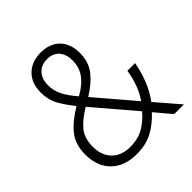

<svg xmlns="http://www.w3.org/2000/svg" viewBox="-199 -862 1009 1009"><g transform="rotate(-45 306.0 -357.5)"><path d="M263 -725Q328 -725 367 -686Q406 -647 406 -577Q406 -511 370 -465.5Q334 -420 273 -383L454 -171Q477 -202 493 -245Q509 -288 516 -335H573Q563 -278 541.5 -224.5Q520 -171 489 -130L601 0H529L453 -90Q413 -46 363 -18Q313 10 240 10Q152 10 100 -40.5Q48 -91 48 -180Q48 -255 86 -302.5Q124 -350 196 -393Q158 -440 135.5 -481Q113 -522 113 -576Q113 -645 153.5 -685Q194 -725 263 -725ZM261 -677Q218 -677 192.5 -650Q167 -623 167 -576Q167 -534 186.5 -497Q206 -460 241 -420Q297 -451 324 -489Q351 -527 351 -577Q351 -624 327 -650.5Q303 -677 261 -677ZM227 -356Q166 -319 135.5 -281Q105 -243 105 -182Q105 -116 142.5 -78.5Q180 -41 243 -41Q303 -41 345 -65.5Q387 -90 420 -130Z"/></g></svg>

Font: Noto Sans Lao Looped SemiCondensed Light
Style: Regular
Weight: 300
Width: 4
Designer: Mark Frömberg, Ben Mitchell
Foundry: The Fontpad Ltd
Version: Version 1.002; ttfautohint (v1.8.4.7-5d5b)